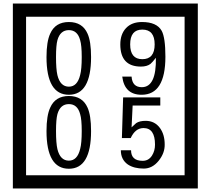

<svg xmlns="http://www.w3.org/2000/svg" viewBox="-20 -980 1195 1090"><path d="M1103 90H53V-960H1103ZM1028 15V-885H128V15ZM497 -656Q497 -442 371 -442Q244 -442 244 -656Q244 -744 265 -789Q294 -855 371 -855Q448 -855 477 -789Q497 -745 497 -656ZM444 -656Q444 -723 435 -752Q420 -809 371 -809Q322 -809 306 -752Q298 -723 298 -656Q298 -587 306 -553Q322 -488 371 -488Q419 -488 435 -554Q444 -587 444 -656ZM919 -658Q919 -442 784 -442Q687 -442 674 -545H727Q731 -485 785 -485Q868 -485 865 -652Q844 -625 834 -617Q814 -602 780 -602Q663 -602 663 -728Q663 -786 695.5 -820.5Q728 -855 786 -855Q870 -855 898 -805Q919 -766 919 -658ZM858 -728Q858 -812 788 -812Q719 -812 719 -728Q719 -644 788 -644Q858 -644 858 -728ZM497 -236Q497 -22 371 -22Q244 -22 244 -236Q244 -324 265 -369Q294 -435 371 -435Q448 -435 477 -369Q497 -325 497 -236ZM444 -236Q444 -303 435 -332Q420 -389 371 -389Q322 -389 306 -332Q298 -303 298 -236Q298 -167 306 -133Q322 -68 371 -68Q419 -68 435 -134Q444 -167 444 -236ZM915 -160Q916 -111 880.5 -67Q845 -23 796 -23Q741 -23 706 -46Q666 -74 666 -127H724Q724 -67 790 -67Q824 -67 843 -97Q860 -124 860 -159Q860 -253 795 -253Q748 -253 722 -196H672L679 -427H890V-381H733L727 -257Q740 -269 753 -281Q772 -294 807 -294Q859 -294 889 -252Q915 -215 915 -160Z"/></svg>

Font: Unicode BMP Fallback SIL
Style: Regular
Weight: 400
Foundry: NRSI, SIL International
Version: Version 5.1 Based on Unicode 5.1